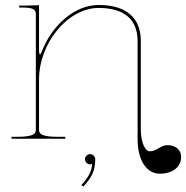

<svg xmlns="http://www.w3.org/2000/svg" viewBox="-20 -542 728 750"><path d="M55 -520V-512.5H67.5C106 -512.5 120 -506 120 -487.5V-35C120 -20.5 113.5 -7.5 45 -7.5H25V0H235V-7.5H207.5C139 -7.5 132.5 -20.5 132.5 -35V-231C132.5 -376 247 -511 365 -511C466 -511 517.5 -465.5 517.5 -381V2.5C517.5 83 552 136.5 604 136.5C654 136.5 687.5 110.5 687.5 71.5C687.5 43.5 666.5 25 634.5 25C605 25 595 49 564.5 49C547.5 49 530 15 530 -38V-382.5C530 -473.5 472 -522.5 365 -522.5C271.5 -522.5 183.5 -443.5 144 -342.5C140.5 -333.5 138 -330 136 -330C133.5 -330 132.5 -337 132.5 -345.5V-521.5L67.5 -520ZM312 80C312 91 321.5 100 332 100C334.5 100 337 99.5 339 98.5H339.5C339.5 125.5 325.5 150.5 298 180.5L305.5 187C338 151.5 352 124.5 352 80C352 69 342.5 60 332 60C321 60 312 69.5 312 80Z"/></svg>

Font: ZnikomitNo24
Style: Regular
Weight: 500
Designer: gluk
Foundry: gluk
Version: Version 0.55